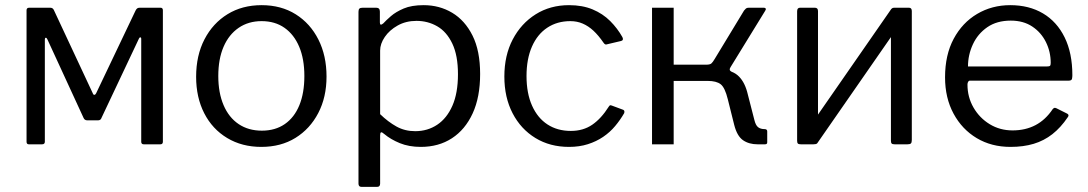

<svg xmlns="http://www.w3.org/2000/svg" viewBox="-20 -560 4222 745"><path d="M92 0Q83 0 83 -10V-520Q83 -530 93 -530H175Q185 -530 189 -521L340 -198Q342 -192 346 -192Q350 -192 353 -198L506 -519Q509 -525 512.5 -527.5Q516 -530 522 -530H603Q612 -530 612 -520V-10Q612 0 602 0H538Q528 0 528 -10V-410Q528 -415 524.5 -415Q521 -415 519 -410L374 -103Q371 -93 360 -93H319Q308 -93 304 -103L164 -407Q161 -414 157.5 -413.5Q154 -413 154 -407V-10Q154 0 143 0Z M994 10Q919 10 861.5 -24.5Q804 -59 772.5 -120.5Q741 -182 741 -262Q741 -345 773.5 -407.5Q806 -470 863 -505Q920 -540 995 -540Q1071 -540 1127.5 -504.5Q1184 -469 1215.5 -406.5Q1247 -344 1247 -263Q1247 -183 1215 -121.5Q1183 -60 1126.5 -25Q1070 10 994 10ZM996 -53Q1048 -53 1085 -78.5Q1122 -104 1141.5 -151.5Q1161 -199 1161 -265Q1161 -331 1141 -378.5Q1121 -426 1084 -452Q1047 -478 995 -478Q944 -478 906 -452Q868 -426 847.5 -378.5Q827 -331 827 -265Q827 -200 847.5 -152Q868 -104 906 -78.5Q944 -53 996 -53Z M1440 -530Q1454 -530 1454 -515V-473Q1454 -465 1457.5 -464.5Q1461 -464 1467 -469Q1478 -481 1497 -497.5Q1516 -514 1546.5 -527Q1577 -540 1624 -540Q1685 -540 1734.5 -510.5Q1784 -481 1813.5 -422Q1843 -363 1843 -273Q1843 -183 1814 -120Q1785 -57 1733.5 -23.5Q1682 10 1613 10Q1567 10 1531.5 -4.5Q1496 -19 1471 -40Q1462 -48 1458.5 -46.5Q1455 -45 1455 -34V152Q1455 165 1444 165H1382Q1371 165 1371 152V-514Q1371 -523 1374.5 -526.5Q1378 -530 1387 -530H1440ZM1455 -117Q1486 -87 1518.5 -69Q1551 -51 1591 -51Q1639 -51 1676.5 -76Q1714 -101 1735.5 -150Q1757 -199 1757 -272Q1757 -345 1735 -391Q1713 -437 1676.5 -458Q1640 -479 1596 -479Q1555 -479 1523 -461Q1491 -443 1473 -416.5Q1455 -390 1455 -364V-117Z M2188 -540Q2240 -540 2279.5 -523.5Q2319 -507 2347.5 -478.5Q2376 -450 2395 -416Q2401 -404 2390 -401L2335 -388Q2328 -385 2322 -394Q2302 -423 2282.5 -441Q2263 -459 2241 -468.5Q2219 -478 2193 -478Q2142 -478 2103.5 -452.5Q2065 -427 2044 -379Q2023 -331 2023 -265Q2023 -198 2044.5 -150Q2066 -102 2104.5 -77Q2143 -52 2195 -52Q2243 -52 2278 -76Q2313 -100 2342 -146Q2345 -151 2347.5 -151.5Q2350 -152 2355 -150L2398 -134Q2405 -131 2402 -121Q2387 -95 2367 -71Q2347 -47 2320.5 -29Q2294 -11 2261 -0.5Q2228 10 2188 10Q2114 10 2057.5 -24.5Q2001 -59 1969 -120.5Q1937 -182 1937 -263Q1937 -345 1969.5 -407Q2002 -469 2058.5 -504.5Q2115 -540 2188 -540Z M2510 0V-530H2594V-309H2740L2764 -291Q2816 -290 2841.5 -268.5Q2867 -247 2879 -204L2907 -95Q2912 -74 2921.5 -66.5Q2931 -59 2947 -59Q2957 -59 2957 -50V-8Q2957 -4 2955 -2Q2953 0 2948 0H2920Q2886 0 2863 -16Q2840 -32 2829 -75L2804 -175Q2793 -220 2776.5 -233Q2760 -246 2726 -246H2594V0ZM2720 -276V-309Q2735 -309 2740.5 -314Q2746 -319 2753 -331L2867 -519Q2871 -524 2874.5 -527Q2878 -530 2885 -530H2944Q2949 -530 2951 -527Q2953 -524 2949 -518L2815 -300Q2811 -294 2811.5 -289.5Q2812 -285 2820 -281Z M3154 -517V-17Q3154 -7 3150.5 -3.5Q3147 0 3136 0H3088Q3079 0 3076 -3Q3073 -6 3073 -14V-516Q3073 -530 3084 -530H3142Q3154 -530 3154 -517ZM3518 -517V-17Q3518 -7 3514.5 -3.5Q3511 0 3501 0H3452Q3443 0 3440 -3Q3437 -6 3437 -14V-516Q3437 -530 3449 -530H3507Q3518 -530 3518 -517ZM3439 -526 3489 -491 3151 -4 3101 -39Z M3734 -232Q3734 -183 3757.5 -142.5Q3781 -102 3820.5 -78Q3860 -54 3909 -54Q3959 -54 3998 -74.5Q4037 -95 4065 -137Q4069 -141 4071.5 -141.5Q4074 -142 4079 -140L4121 -119Q4130 -114 4123 -105Q4096 -65 4063.5 -39.5Q4031 -14 3991 -2Q3951 10 3901 10Q3827 10 3770 -24Q3713 -58 3680 -119Q3647 -180 3647 -260Q3647 -347 3680.5 -409.5Q3714 -472 3771.5 -506Q3829 -540 3900 -540Q3973 -540 4027 -508Q4081 -476 4111 -415Q4141 -354 4141 -268Q4141 -261 4139.5 -254Q4138 -247 4126 -247H3743Q3739 -247 3736.5 -242.5Q3734 -238 3734 -232ZM4040 -302Q4051 -302 4054 -304.5Q4057 -307 4057 -316Q4057 -359 4038.5 -396.5Q4020 -434 3985.5 -457Q3951 -480 3902 -480Q3848 -480 3811 -454.5Q3774 -429 3755 -388Q3736 -347 3736 -302Z"/></svg>

Font: Libre Franklin
Style: Regular
Weight: 400
Designer: Pablo Impallari, Rodrigo Fuenzalida, Nhung Nguyen
Foundry: Impallari Type
Version: Version 3.000